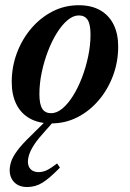

<svg xmlns="http://www.w3.org/2000/svg" viewBox="-20 -472 510 753"><path d="M288.5 -451.5Q338.5 -451.5 373 -431.8Q407.5 -412 425.5 -375.8Q443.5 -339.5 443.5 -289.5Q443.5 -229 423 -174.5Q402.5 -120 366.5 -78Q330.5 -36 283.2 -12Q236 12 181 12Q131.5 12 96.8 -7.5Q62 -27 44 -63.5Q26 -100 26 -149.5Q26 -210.5 46.5 -264.8Q67 -319 103 -361Q139 -403 186.2 -427.2Q233.5 -451.5 288.5 -451.5ZM180.5 -28Q202.5 -28 224.8 -46.5Q247 -65 266.8 -96.8Q286.5 -128.5 301.8 -168.5Q317 -208.5 326 -251.8Q335 -295 335 -336Q335 -376.5 323.8 -394Q312.5 -411.5 289 -411.5Q267 -411.5 244.8 -392.8Q222.5 -374 202.8 -342.2Q183 -310.5 167.8 -270.5Q152.5 -230.5 143.5 -187.2Q134.5 -144 134.5 -103Q134.5 -63 145.8 -45.5Q157 -28 180.5 -28ZM156.5 42.5Q130 71.5 115.5 93.2Q101 115 95.2 131.8Q89.5 148.5 89.5 162.5Q89.5 181 100.5 192Q111.5 203 131.5 203Q147 203 162.5 196Q178 189 204 169L215 185.5Q174 227.5 146.5 244.5Q119 261.5 86.5 261.5Q54.5 261.5 36.2 243Q18 224.5 18 195.5Q18 179.5 24 161.2Q30 143 48.2 118.2Q66.5 93.5 102.5 59L173 -11H204Z"/></svg>

Font: Newsreader 24pt SemiBold
Style: Italic
Weight: 600
Italic angle: -17°
Designer: Hugues Gentile
Foundry: Production Type
Version: Version 1.003